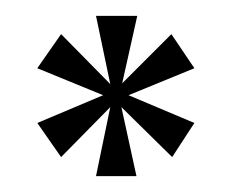

<svg xmlns="http://www.w3.org/2000/svg" viewBox="-20 -719 292 242"><path d="M27 -633 57 -676 119 -613 101 -699H153L134 -614L196 -676L225 -633L142 -599L225 -564L197 -521L133 -584L152 -497H101L119 -584L57 -521L27 -564L110 -599Z"/></svg>

Font: Moniqa ExtBd Paragraph
Style: Regular
Weight: 800
Designer: Rajesh Rajput
Foundry: Rajesh Rajput
Version: Version 1.000